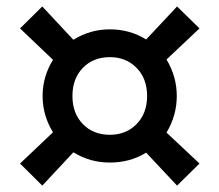

<svg xmlns="http://www.w3.org/2000/svg" viewBox="-20 -667 679 594"><path d="M319.8 -164.1Q258.3 -164.1 207 -195.8L110.8 -92.8L42 -161.1L144 -257.8Q111.8 -309.6 111.8 -370.1Q111.8 -430.2 144 -481.9L42 -579.1L110.8 -647L207 -543.9Q258.8 -576.2 319.8 -576.2Q381.8 -576.2 432.1 -544.9L527.8 -647L597.2 -579.1L495.1 -482.9Q526.9 -430.2 526.9 -370.1Q526.9 -309.6 495.1 -256.8L597.2 -161.1L527.8 -92.8L432.1 -194.8Q382.8 -164.1 319.8 -164.1ZM319.8 -250Q370.1 -250 402.6 -283.2Q435.1 -316.4 435.1 -370.1Q435.1 -423.8 402.6 -457Q370.1 -490.2 319.8 -490.2Q268.6 -490.2 236.3 -457Q204.1 -423.8 204.1 -370.1Q204.1 -316.4 236.3 -283.2Q268.6 -250 319.8 -250Z"/></svg>

Font: TASA Explorer Medium
Style: Regular
Weight: 500
Designer: Weizhong Zhang
Foundry: Local Remote
Version: Version 1.000;Glyphs 3.1.2 (3151)